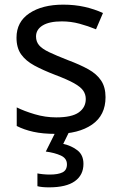

<svg xmlns="http://www.w3.org/2000/svg" viewBox="-20 -566 519 826"><path d="M434 -148Q434 -70 376 -30Q318 10 220 10Q164 10 123.5 1Q83 -8 52 -24V-104Q84 -88 129.5 -74.5Q175 -61 222 -61Q289 -61 319 -82.5Q349 -104 349 -140Q349 -160 338 -176Q327 -192 298.5 -208Q270 -224 217 -244Q165 -264 128 -284Q91 -304 71 -332Q51 -360 51 -404Q51 -472 106.5 -509Q162 -546 252 -546Q301 -546 343.5 -536.5Q386 -527 423 -510L393 -440Q359 -454 322 -464Q285 -474 246 -474Q192 -474 163.5 -456.5Q135 -439 135 -409Q135 -387 148 -371.5Q161 -356 191.5 -341.5Q222 -327 273 -307Q324 -288 360 -268Q396 -248 415 -219.5Q434 -191 434 -148ZM339 139Q339 187 302 213.5Q265 240 191 240Q159 240 141 235V180Q150 182 165 183.5Q180 185 194 185Q230 185 249 175.5Q268 166 268 141Q268 115 241.5 103Q215 91 177 86L220 0H278L252 53Q288 61 313.5 81Q339 101 339 139Z"/></svg>

Font: Noto Sans NKo
Style: Regular
Weight: 400
Designer: Monotype Design Team
Foundry: Monotype Imaging Inc.
Version: Version 2.003; ttfautohint (v1.8.4.7-5d5b)